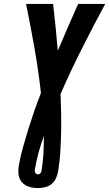

<svg xmlns="http://www.w3.org/2000/svg" viewBox="-20 -755 557 980"><path d="M173 205Q150 205 128.5 198.5Q107 192 92.5 176Q78 160 75 137Q72 114 76 91Q84 44 97 -2.5Q110 -49 124.5 -95.5Q139 -142 155 -188.5Q171 -235 189 -280Q176 -396 156 -509.5Q136 -623 113 -735H251Q258 -675 264 -615.5Q270 -556 275 -496Q300 -556 326 -615.5Q352 -675 379 -735H517Q456 -622 398 -507Q340 -392 289 -275Q291 -227 292 -178Q293 -129 292 -80Q291 -31 288 18.5Q285 68 277 117Q274 135 266.5 153Q259 171 244 183.5Q229 196 210 200.5Q191 205 173 205ZM174 135Q178 135 182 132.5Q186 130 188.5 126Q191 122 192 117.5Q193 113 193 109Q200 66 202 23.5Q204 -19 204 -61Q189 -20 177.5 21.5Q166 63 159 105Q158 110 157.5 115Q157 120 159 124.5Q161 129 165 132Q169 135 174 135Z"/></svg>

Font: Iosevka Curly Heavy Oblique
Style: Regular
Weight: 900
Italic angle: -9°
Monospace: yes
Designer: Belleve Invis
Foundry: Belleve Invis
Version: Version 11.1.0; ttfautohint (v1.8.3)